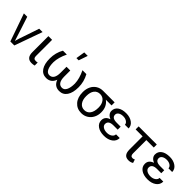

<svg xmlns="http://www.w3.org/2000/svg" viewBox="256 -2032 3305 3305"><g transform="rotate(45 1909.0 -379.0)"><path d="M202.1 0H298.8L480 -506.8H397.9L326.2 -293Q259.8 -105 251 -62L176.8 -293L106.9 -506.8H24.9Z M690.4 -528.3H600.1V-137.7Q600.1 5.9 721.7 5.9Q757.3 5.9 791.5 -3.4L791 -77.1Q772 -71.3 748.5 -71.3Q717.3 -71.3 703.9 -86.9Q690.4 -102.5 690.4 -133.3Z M1049.3 -528.3H954.1Q888.2 -413.6 888.2 -273.4Q888.2 -139.2 938.7 -64.7Q989.3 9.8 1081.1 9.8Q1139.2 9.8 1179.2 -19.8Q1219.2 -49.3 1239.3 -106.4Q1280.8 9.8 1397.9 9.8Q1489.7 9.8 1540.3 -64.7Q1590.8 -139.2 1590.8 -273.4Q1590.8 -409.2 1524.9 -528.3H1429.7Q1497.1 -390.1 1500.5 -273.4Q1500.5 -173.8 1472.7 -118.7Q1444.8 -63.5 1393.1 -63.5Q1340.8 -63.5 1313.2 -105Q1285.6 -146.5 1285.2 -226.6V-376H1193.8V-229Q1193.8 -147.9 1166.3 -105.7Q1138.7 -63.5 1085.9 -63.5Q1034.2 -63.5 1006.3 -118.9Q978.5 -174.3 978.5 -273.4Q981.9 -390.1 1049.3 -528.3ZM1234.9 -766.6 1208.5 -602.1H1263.2L1319.8 -766.6Z M2212.4 -453.6V-528.3H1931.2Q1862.8 -527.8 1809.8 -494.6Q1756.8 -461.4 1728 -402.3Q1699.2 -343.3 1699.2 -269V-262.7Q1699.2 -138.2 1764.2 -64.2Q1829.1 9.8 1935.5 9.8Q2003.9 9.8 2057.9 -23.4Q2111.8 -56.6 2141.6 -114Q2171.4 -171.4 2171.4 -239.7V-248Q2171.4 -381.3 2073.7 -453.6ZM1790 -258.3Q1790 -354 1828.9 -403.8Q1867.7 -453.6 1934.6 -453.6Q2002.4 -453.6 2041.7 -403.3Q2081.1 -353 2081.1 -269Q2081.1 -169.9 2042.2 -116.9Q2003.4 -64 1935.5 -64Q1868.2 -64 1829.1 -116.5Q1790 -168.9 1790 -258.3Z M2358.4 -148.4Q2358.4 -230.5 2472.7 -233.4H2582V-305.7H2486.3Q2367.2 -305.7 2367.2 -383.8Q2367.2 -419.9 2400.1 -442.1Q2433.1 -464.4 2487.8 -464.4Q2540 -464.4 2575 -439.7Q2609.9 -415 2609.9 -380.9H2700.2Q2700.2 -450.2 2639.4 -493.9Q2578.6 -537.6 2487.8 -537.6Q2389.2 -537.6 2332.8 -497.1Q2276.4 -456.5 2276.4 -384.3Q2276.4 -348.6 2300.3 -318.8Q2324.2 -289.1 2367.2 -271.5Q2267.1 -239.3 2267.1 -148.4Q2267.1 -76.7 2327.6 -33.4Q2388.2 9.8 2487.8 9.8Q2584.5 9.8 2646.7 -35.4Q2709 -80.6 2709 -156.2H2618.7Q2618.7 -116.7 2580.8 -89.8Q2543 -63 2487.8 -63Q2430.2 -63 2394.3 -86.9Q2358.4 -110.8 2358.4 -148.4Z M3238.8 -455.1V-528.3H2797.4V-455.1H2966.8V-133.3Q2967.3 -62 2995.8 -26.1Q3024.4 9.8 3085.4 9.8Q3137.2 9.8 3174.3 -15.6L3153.8 -79.1Q3129.9 -66.4 3108.9 -66.4Q3057.6 -66.4 3057.6 -131.3V-455.1Z M3418.9 -148.4Q3418.9 -230.5 3533.2 -233.4H3642.6V-305.7H3546.9Q3427.7 -305.7 3427.7 -383.8Q3427.7 -419.9 3460.7 -442.1Q3493.7 -464.4 3548.3 -464.4Q3600.6 -464.4 3635.5 -439.7Q3670.4 -415 3670.4 -380.9H3760.7Q3760.7 -450.2 3700 -493.9Q3639.2 -537.6 3548.3 -537.6Q3449.7 -537.6 3393.3 -497.1Q3336.9 -456.5 3336.9 -384.3Q3336.9 -348.6 3360.8 -318.8Q3384.8 -289.1 3427.7 -271.5Q3327.6 -239.3 3327.6 -148.4Q3327.6 -76.7 3388.2 -33.4Q3448.7 9.8 3548.3 9.8Q3645 9.8 3707.3 -35.4Q3769.5 -80.6 3769.5 -156.2H3679.2Q3679.2 -116.7 3641.4 -89.8Q3603.5 -63 3548.3 -63Q3490.7 -63 3454.8 -86.9Q3418.9 -110.8 3418.9 -148.4Z"/></g></svg>

Font: FAU Chimera
Style: Regular
Weight: 400
Version: Version 1.002;hotconv 1.0.117;makeotfexe 2.5.65602